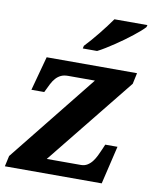

<svg xmlns="http://www.w3.org/2000/svg" viewBox="-85 -832 729 898"><g transform="rotate(10 279.0 -383.0)"><path d="M349.1 -67.9Q366.2 -67.9 379.4 -75.9Q392.6 -84 402.6 -96.9Q412.6 -109.9 420.4 -126Q428.2 -142.1 435.1 -158.2L444.8 -181.2H502.9L460 0H0L11.2 -50.8L345.2 -467.8H217.8Q197.8 -467.8 184.1 -461.2Q170.4 -454.6 159.9 -442.9Q149.4 -431.2 140.9 -414.6Q132.3 -397.9 123 -377.9L121.1 -374H60.1L104 -536.1H533.2L522 -483.9L187 -67.9ZM266.1 -619.1Q279.8 -633.3 295.9 -651.9Q312 -670.4 327.9 -690.2Q343.8 -710 358.6 -729.5Q373.5 -749 385.3 -766.1H542L539.1 -755.9Q531.2 -747.1 517.6 -735.1Q503.9 -723.1 486.6 -709.5Q469.2 -695.8 449.5 -681.4Q429.7 -667 409.2 -653.3Q388.7 -639.6 368.7 -627.2Q348.6 -614.7 331.1 -606H263.2Z"/></g></svg>

Font: Droid Serif
Style: Bold Italic
Weight: 700
Italic angle: -12°
Designer: Monotype Design team
Foundry: Monotype Imaging Inc.
Version: Version 1.03